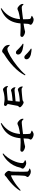

<svg xmlns="http://www.w3.org/2000/svg" viewBox="2011 -2840 887 4950"><g transform="rotate(90 2455.0 -365.5)"><path d="M585.6 -470.6Q577.5 -338.9 535.7 -237.3Q493.8 -135.7 412.7 -62.4Q331.6 10.8 204.2 58.9L191.8 40.5Q284.8 -20.7 346.5 -97.8Q408.2 -174.8 440.5 -269Q472.9 -363.2 475.7 -475.5Q476.9 -510.2 476.9 -550.8Q476.9 -591.3 475.6 -628.1Q474.2 -664.9 470.5 -687.2Q468.7 -700.6 455.8 -709.5Q442.9 -718.4 425.9 -724.2Q408.9 -729.9 391.9 -734.3L391 -749Q408.1 -759.7 434.5 -774.1Q461 -788.5 483.5 -788.5Q513.7 -788.5 544.9 -776.1Q576.2 -763.8 597.7 -746.2Q619.3 -728.6 619.3 -712.8Q619.3 -699.6 614.1 -691.9Q608.8 -684.2 603 -674.4Q597.2 -664.6 595.5 -644.3Q592 -602.8 590 -556.3Q588.1 -509.8 585.6 -470.6ZM81.3 -521.5 94.5 -527.1Q112.9 -507.2 130.6 -494.6Q148.3 -482 173.8 -482.2Q187.8 -482.2 216.7 -484.7Q245.7 -487.2 283.8 -491.6Q322 -496 364.2 -501.1Q406.5 -506.1 448 -511.5Q489.6 -516.8 524.2 -521Q597.5 -529.7 644.8 -536.9Q692.1 -544.1 720.3 -550.3Q748.5 -556.5 763.6 -560.3Q778.7 -564.1 786.4 -566.2Q794 -568.3 800.5 -568.3Q815.3 -568.3 837.6 -562.2Q859.9 -556 881.5 -544.9Q903.1 -533.9 917.8 -520.1Q932.5 -506.3 932.5 -491Q932.5 -465.6 917.6 -455.8Q902.7 -445.9 883 -445.9Q859.9 -445.9 811.8 -449.3Q763.6 -452.7 691.7 -453.3Q619.9 -453.8 525.2 -444.8Q484.8 -441.1 438.5 -433.1Q392.2 -425 351.8 -416.1Q311.3 -407.2 286.1 -400Q263.3 -393.8 244.4 -382.9Q225.5 -371.9 201.9 -371.7Q185.1 -371.7 161.2 -387.6Q137.3 -403.4 117.2 -425.7Q97.1 -448 89.9 -464.8Q85.9 -474.3 83.9 -488.5Q81.9 -502.6 81.3 -521.5Z M1233.7 -718.4 1240.1 -736.1Q1264.7 -734.9 1300.4 -731.5Q1336 -728 1381.3 -717.9Q1416 -708.8 1445 -693.5Q1473.9 -678.2 1491.6 -656.1Q1509.4 -633.9 1509.4 -602.2Q1509.4 -582 1495.2 -565.5Q1481.1 -549 1459.9 -549Q1436 -549 1419 -560.5Q1402.1 -572 1384.8 -592.1Q1367.6 -612.2 1340.6 -635.8Q1311.5 -662.4 1284.8 -683.2Q1258.1 -704 1233.7 -718.4ZM1906 -577.6 1923.7 -566Q1886 -489.5 1827.6 -414.7Q1769.2 -339.9 1696 -269.9Q1622.9 -199.9 1542 -139Q1461.2 -78.1 1379.7 -29.5Q1363.9 -19.6 1352.3 -7.3Q1340.7 5.1 1328.8 14Q1316.9 23 1299.8 23Q1278.8 23 1251.7 9.6Q1224.6 -3.7 1200.2 -24.3Q1175.8 -44.9 1160.7 -67.4Q1148.6 -86.9 1142.6 -116.7Q1136.6 -146.5 1136.1 -166.7L1149.4 -173.7Q1160 -162.3 1174.7 -147.7Q1189.3 -133 1206.6 -122.4Q1223.9 -111.8 1243.3 -111.8Q1272.1 -111.8 1320 -131.9Q1367.9 -151.9 1427.9 -186.9Q1487.9 -221.8 1553.7 -267.3Q1619.6 -312.9 1684.5 -365.2Q1749.4 -417.6 1806.6 -471.7Q1863.7 -525.9 1906 -577.6ZM1106.9 -509.1 1113.1 -526.5Q1143.9 -524 1175.4 -520.1Q1207 -516.3 1246.8 -506.1Q1283.1 -498 1315 -481.8Q1346.8 -465.5 1367 -442.4Q1387.2 -419.2 1387.2 -388.1Q1387.2 -376.3 1382.4 -363.4Q1377.5 -350.5 1366.1 -341.7Q1354.7 -332.8 1333.6 -332.8Q1309.9 -332.8 1293.1 -345.8Q1276.3 -358.7 1260 -378.3Q1243.8 -398 1219.7 -418.4Q1185.7 -451.3 1158 -473.5Q1130.2 -495.7 1106.9 -509.1Z M2221.5 -509.1Q2236.6 -494.7 2251.1 -486.8Q2265.5 -478.8 2280.8 -478.8Q2298.7 -478.8 2328 -480.6Q2357.4 -482.4 2392 -485.5Q2426.6 -488.6 2460 -491.9Q2493.5 -495.2 2519.9 -498.3Q2546.2 -501.4 2558.8 -503.4Q2573.2 -506.2 2582.7 -512.8Q2592.1 -519.5 2601 -525.4Q2609.8 -531.3 2621.7 -531.3Q2632.6 -531.3 2653.1 -521.4Q2673.6 -511.6 2695.2 -495.9Q2716.7 -480.2 2731.5 -463.6Q2746.3 -446.9 2746.3 -432.9Q2746.3 -421.5 2737.7 -412.7Q2729 -403.9 2720 -395Q2711 -386.1 2708.3 -371.4Q2704.3 -349.1 2697.5 -312.2Q2690.8 -275.4 2682.5 -232.2Q2674.2 -189 2666 -146.9Q2657.8 -104.8 2650.9 -70.8L2562.1 -71Q2565.8 -93.1 2570.5 -130.5Q2575.3 -168 2580.1 -211.8Q2585 -255.6 2589 -298Q2593 -340.4 2596.3 -373.3Q2599.5 -406.1 2600.3 -421.2Q2600.6 -431.1 2591.9 -431.1Q2570.2 -431.1 2541 -428.9Q2511.8 -426.6 2480.3 -422.5Q2448.8 -418.3 2418.7 -413.6Q2388.6 -408.8 2364.5 -403.1Q2338.6 -397.4 2321.5 -389.4Q2304.4 -381.5 2289.3 -381.5Q2274.2 -381.5 2257.9 -395.1Q2241.6 -408.8 2229.7 -426.9Q2217.7 -445 2214.7 -458.1Q2211.7 -470.5 2211.3 -482.4Q2210.9 -494.2 2211.4 -505.6ZM2238 -320.6Q2252.6 -308.6 2269.1 -302.4Q2285.5 -296.2 2297.9 -296.2Q2309.6 -296.2 2336.7 -298.6Q2363.8 -301 2399.5 -304.5Q2435.3 -308 2473.8 -311.8Q2512.4 -315.7 2548 -319.1Q2583.7 -322.4 2610 -324.1L2606.3 -248.2Q2562.3 -245.5 2515.8 -240.6Q2469.4 -235.7 2430.3 -230.6Q2391.2 -225.5 2367.6 -221.2Q2347.3 -217.7 2334.3 -211.3Q2321.2 -204.8 2308.3 -204.8Q2296.9 -204.8 2283 -214.4Q2269.2 -224 2257.4 -237.9Q2245.6 -251.8 2239.8 -264.9Q2235.1 -276.1 2232.2 -290Q2229.4 -303.9 2229.6 -316.3ZM2207.9 -129.2Q2224 -114.1 2238.5 -105.3Q2252.9 -96.5 2273.2 -96.5Q2288.9 -96.5 2319.3 -98.8Q2349.7 -101.2 2387.9 -104.4Q2426.1 -107.7 2466.3 -111.5Q2506.5 -115.4 2541.9 -118.6Q2577.4 -121.8 2601.8 -124.2Q2626.2 -126.6 2632 -126.6Q2648.2 -126.6 2666.9 -115.5Q2685.6 -104.4 2699.2 -90.1Q2712.8 -75.8 2712.8 -64.2Q2712.8 -46.4 2701.3 -35.5Q2689.7 -24.6 2673.7 -24.6Q2662.6 -24.6 2639.4 -28.5Q2616.3 -32.4 2588.6 -36Q2560.9 -39.5 2535.5 -39.5Q2504.7 -39.5 2472.1 -36Q2439.5 -32.5 2410.1 -27.1Q2380.7 -21.8 2358.1 -16.1Q2339.1 -10.7 2320.1 -4.7Q2301.2 1.3 2286.6 1.3Q2272 1.3 2254.8 -12.2Q2237.7 -25.7 2224.6 -43.2Q2211.6 -60.6 2206.8 -73.8Q2203.1 -83.4 2201.2 -95.3Q2199.3 -107.1 2199.8 -124.6Z M3545.6 -470.6Q3537.5 -338.9 3495.7 -237.3Q3453.8 -135.7 3372.7 -62.4Q3291.6 10.8 3164.2 58.9L3151.8 40.5Q3244.8 -20.7 3306.5 -97.8Q3368.2 -174.8 3400.5 -269Q3432.9 -363.2 3435.7 -475.5Q3436.9 -510.2 3436.9 -550.8Q3436.9 -591.3 3435.6 -628.1Q3434.2 -664.9 3430.5 -687.2Q3428.7 -700.6 3415.8 -709.5Q3402.9 -718.4 3385.9 -724.2Q3368.9 -729.9 3351.9 -734.3L3351 -749Q3368.1 -759.7 3394.5 -774.1Q3421 -788.5 3443.5 -788.5Q3473.7 -788.5 3504.9 -776.1Q3536.2 -763.8 3557.7 -746.2Q3579.3 -728.6 3579.3 -712.8Q3579.3 -699.6 3574.1 -691.9Q3568.8 -684.2 3563 -674.4Q3557.2 -664.6 3555.5 -644.3Q3552 -602.8 3550 -556.3Q3548.1 -509.8 3545.6 -470.6ZM3041.3 -521.5 3054.5 -527.1Q3072.9 -507.2 3090.6 -494.6Q3108.3 -482 3133.8 -482.2Q3147.8 -482.2 3176.7 -484.7Q3205.7 -487.2 3243.8 -491.6Q3282 -496 3324.2 -501.1Q3366.5 -506.1 3408 -511.5Q3449.6 -516.8 3484.2 -521Q3557.5 -529.7 3604.8 -536.9Q3652.1 -544.1 3680.3 -550.3Q3708.5 -556.5 3723.6 -560.3Q3738.7 -564.1 3746.4 -566.2Q3754 -568.3 3760.5 -568.3Q3775.3 -568.3 3797.6 -562.2Q3819.9 -556 3841.5 -544.9Q3863.1 -533.9 3877.8 -520.1Q3892.5 -506.3 3892.5 -491Q3892.5 -465.6 3877.6 -455.8Q3862.7 -445.9 3843 -445.9Q3819.9 -445.9 3771.8 -449.3Q3723.6 -452.7 3651.7 -453.3Q3579.9 -453.8 3485.2 -444.8Q3444.8 -441.1 3398.5 -433.1Q3352.2 -425 3311.8 -416.1Q3271.3 -407.2 3246.1 -400Q3223.3 -393.8 3204.4 -382.9Q3185.5 -371.9 3161.9 -371.7Q3145.1 -371.7 3121.2 -387.6Q3097.3 -403.4 3077.2 -425.7Q3057.1 -448 3049.9 -464.8Q3045.9 -474.3 3043.9 -488.5Q3041.9 -502.6 3041.3 -521.5Z M4327.9 -693.6Q4352.2 -706.6 4370.4 -711.4Q4388.6 -716.2 4408.8 -716.2Q4429.1 -716.2 4452.4 -707.9Q4475.7 -699.6 4496.7 -686.6Q4517.8 -673.7 4530.9 -659.3Q4544.1 -645 4544.1 -632.6Q4544.1 -619.7 4537.8 -611.4Q4531.4 -603.1 4523.9 -593Q4516.3 -582.8 4513.9 -564.4Q4511.4 -547.3 4509.2 -513.9Q4507 -480.5 4505.1 -439.9Q4503.2 -399.2 4502.1 -357.4Q4501 -315.7 4500.3 -280.6Q4499.7 -245.4 4500.4 -223.9Q4500.4 -199.9 4522.9 -209.2Q4578.5 -232.3 4640.6 -269.9Q4702.6 -307.5 4765 -354.8Q4827.4 -402 4884 -452.7L4899.7 -440.3Q4858.2 -371.4 4800.1 -307.1Q4742 -242.8 4677.5 -187.8Q4613 -132.7 4550.7 -90.3Q4539.4 -82.9 4528.9 -71.2Q4518.3 -59.5 4507 -50.3Q4495.6 -41.1 4481.5 -41.1Q4467.4 -41.1 4450.7 -52.9Q4433.9 -64.8 4419 -81.8Q4404.1 -98.8 4394.3 -116.1Q4384.6 -133.4 4384.6 -144.5Q4384.6 -155.7 4388.2 -165.2Q4391.8 -174.7 4396 -187.5Q4400.2 -200.3 4401.9 -219.5Q4403.7 -233.9 4404.8 -269.9Q4405.9 -305.8 4406.6 -353.7Q4407.2 -401.5 4407.5 -451.9Q4407.8 -502.2 4407.3 -546.9Q4406.8 -591.6 4404.8 -620.6Q4403.8 -642.2 4384.3 -655.9Q4364.8 -669.6 4329.1 -677.1ZM4114 -563.7V-580.8Q4131.1 -587.2 4150.2 -592.7Q4169.3 -598.2 4191.1 -597.7Q4208.2 -597.4 4231.3 -589.1Q4254.5 -580.8 4276.6 -567.3Q4298.6 -553.7 4313 -538.1Q4327.4 -522.5 4327.4 -507.4Q4327.4 -488.3 4316.1 -472.7Q4304.7 -457.1 4300.7 -437.6Q4284 -352.9 4240.8 -270Q4197.7 -187.1 4125.7 -114.5Q4053.7 -41.8 3948.7 11.8L3935.5 -3.2Q3992.9 -54.7 4039 -117.7Q4085 -180.7 4117.7 -247.9Q4150.4 -315.1 4167.8 -379.5Q4185.2 -443.9 4185.2 -498.3Q4185.2 -514.8 4174.6 -526.7Q4164 -538.6 4147.7 -547.7Q4131.3 -556.8 4114 -563.7Z"/></g></svg>

Font: Noto Serif SC
Style: Regular
Weight: 200
Designer: Ryoko NISHIZUKA 西塚涼子 (kana & ideographs); Frank Grießhammer (Latin, Greek & Cyrillic); Wenlong ZHANG 张文龙 (bopomofo); San
Foundry: Adobe
Version: Version 2.001;hotconv 1.1.0;makeotfexe 2.6.0